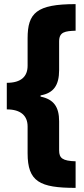

<svg xmlns="http://www.w3.org/2000/svg" viewBox="-20 -744 407 932"><path d="M347 168V39C284 37 267 24 267 -14V-155C267 -225 241 -262 177 -275V-281C240 -292 267 -330 267 -404V-543C267 -590 297 -593 347 -595V-724C157 -724 114 -681 114 -558V-425C114 -373 83 -342 13 -342V-213C81 -213 114 -182 114 -130V0C114 138 173 168 347 168Z"/></svg>

Font: Noto Sans Hebrew ExtraCondensed Black
Style: Regular
Weight: 900
Width: 2
Designer: Monotype Design Team
Foundry: Monotype Imaging Inc.
Version: Version 2.004